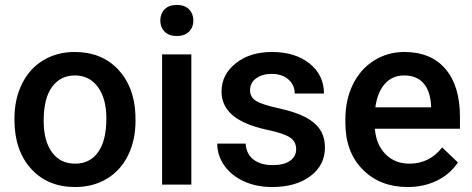

<svg xmlns="http://www.w3.org/2000/svg" viewBox="-20 -749 1917 779"><path d="M38.6 -269Q38.6 -346.7 69.3 -408.9Q100.1 -471.2 155.8 -504.6Q211.4 -538.1 283.7 -538.1Q390.6 -538.1 457.3 -469.2Q523.9 -400.4 529.3 -286.6L529.8 -258.8Q529.8 -180.7 499.8 -119.1Q469.7 -57.6 413.8 -23.9Q357.9 9.8 284.7 9.8Q172.9 9.8 105.7 -64.7Q38.6 -139.2 38.6 -263.2ZM157.2 -258.8Q157.2 -177.2 190.9 -131.1Q224.6 -85 284.7 -85Q344.7 -85 378.2 -131.8Q411.6 -178.7 411.6 -269Q411.6 -349.1 377.2 -396Q342.8 -442.9 283.7 -442.9Q225.6 -442.9 191.4 -396.7Q157.2 -350.6 157.2 -258.8Z M756.3 0H637.7V-528.3H756.3ZM630.4 -665.5Q630.4 -692.9 647.7 -710.9Q665 -729 697.3 -729Q729.5 -729 747.1 -710.9Q764.6 -692.9 764.6 -665.5Q764.6 -638.7 747.1 -620.8Q729.5 -603 697.3 -603Q665 -603 647.7 -620.8Q630.4 -638.7 630.4 -665.5Z M1181.6 -143.6Q1181.6 -175.3 1155.5 -191.9Q1129.4 -208.5 1068.8 -221.2Q1008.3 -233.9 967.8 -253.4Q878.9 -296.4 878.9 -377.9Q878.9 -446.3 936.5 -492.2Q994.1 -538.1 1083 -538.1Q1177.7 -538.1 1236.1 -491.2Q1294.4 -444.3 1294.4 -369.6H1175.8Q1175.8 -403.8 1150.4 -426.5Q1125 -449.2 1083 -449.2Q1043.9 -449.2 1019.3 -431.2Q994.6 -413.1 994.6 -382.8Q994.6 -355.5 1017.6 -340.3Q1040.5 -325.2 1110.4 -309.8Q1180.2 -294.4 1220 -273.2Q1259.8 -252 1279.1 -222.2Q1298.3 -192.4 1298.3 -149.9Q1298.3 -78.6 1239.3 -34.4Q1180.2 9.8 1084.5 9.8Q1019.5 9.8 968.8 -13.7Q918 -37.1 889.6 -78.1Q861.3 -119.1 861.3 -166.5H976.6Q979 -124.5 1008.3 -101.8Q1037.6 -79.1 1085.9 -79.1Q1132.8 -79.1 1157.2 -96.9Q1181.6 -114.7 1181.6 -143.6Z M1634.3 9.8Q1521.5 9.8 1451.4 -61.3Q1381.3 -132.3 1381.3 -250.5V-265.1Q1381.3 -344.2 1411.9 -406.5Q1442.4 -468.8 1497.6 -503.4Q1552.7 -538.1 1620.6 -538.1Q1728.5 -538.1 1787.4 -469.2Q1846.2 -400.4 1846.2 -274.4V-226.6H1501Q1506.3 -161.1 1544.7 -123Q1583 -85 1641.1 -85Q1722.7 -85 1773.9 -150.9L1837.9 -89.8Q1806.2 -42.5 1753.2 -16.4Q1700.2 9.8 1634.3 9.8ZM1620.1 -442.9Q1571.3 -442.9 1541.3 -408.7Q1511.2 -374.5 1502.9 -313.5H1729V-322.3Q1725.1 -381.8 1697.3 -412.4Q1669.4 -442.9 1620.1 -442.9Z"/></svg>

Font: Roboto-o Medium
Style: Regular
Weight: 500
Designer: Google
Version: Version 2.134; 2016; ttfautohint (v1.6)